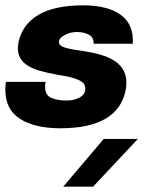

<svg xmlns="http://www.w3.org/2000/svg" viewBox="-36 -471 561 720"><path d="M-16 -135Q-16 -144 -14 -164H135Q133 -152 133 -146Q133 -114 156.5 -104Q180 -94 213 -94Q240 -94 260 -104Q280 -114 283 -131Q284 -134 284 -139Q284 -156 269 -165.5Q254 -175 226 -182Q203 -187 183 -190Q139 -198 110 -206.5Q81 -215 61 -230Q31 -252 31 -290Q31 -297 33 -311Q47 -379 107.5 -415Q168 -451 276 -451Q367 -451 416.5 -415.5Q466 -380 462 -307H315Q316 -331 297 -341Q278 -351 252 -351Q228 -351 206.5 -339.5Q185 -328 185 -313Q185 -301 202 -294.5Q219 -288 254 -283Q262 -282 289 -277.5Q316 -273 339 -266.5Q362 -260 379 -251Q438 -222 438 -161Q438 -147 435 -132Q406 10 190 10Q95 10 39.5 -25Q-16 -60 -16 -135ZM353 50H481L313 229H201Z"/></svg>

Font: Teachers
Style: Bold Italic
Weight: 700
Designer: Alfredo Marco Pradil & Chank Diesel
Version: Version 0.009